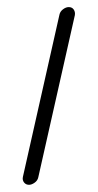

<svg xmlns="http://www.w3.org/2000/svg" viewBox="-20 -510 274 536"><path d="M61 5.9Q52.2 5.9 47.1 -0.7Q42 -7.3 43.9 -16.1L146 -469.2Q147.9 -478 156 -484.1Q164.1 -490.2 171.9 -490.2Q181.2 -490.2 185.8 -483.4Q190.4 -476.6 189 -467.8L86.9 -15.1Q85 -5.9 76.7 0Q68.4 5.9 61 5.9Z"/></svg>

Font: Comic Neue Light
Style: Italic
Weight: 300
Italic angle: -12°
Designer: Craig Rozynski
Foundry: Craig Rozynski
Version: Version 2.003;hotconv 1.0.109;makeotfexe 2.5.65596